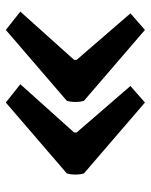

<svg xmlns="http://www.w3.org/2000/svg" viewBox="51 -582 519 661"><g transform="rotate(90 310.5 -251.5)"><path d="M26 -441 186 -256V-247L20 -62L83 -12L327 -222Q331 -235 331 -251.5Q331 -268 327 -281L83 -491ZM276 -441 436 -256V-247L270 -62L333 -12L577 -222Q581 -235 581 -251.5Q581 -268 577 -281L333 -491Z"/></g></svg>

Font: Karma Variable Light
Style: Regular
Weight: 300
Designer: Joana Correia
Foundry: Indian Type Foundry
Version: Version 3.000